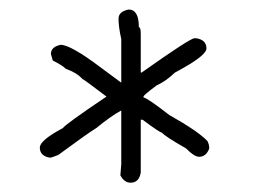

<svg xmlns="http://www.w3.org/2000/svg" viewBox="-20 -797 540 405"><path d="M251.5 -776.9Q272.9 -776.9 272.9 -739.7Q276.9 -739.7 276.9 -726.1V-644H278.8Q380.9 -716.3 390.1 -716.3H394Q415.5 -712.9 415.5 -694.8Q415.5 -679.2 349.1 -644Q329.1 -625 310.1 -616.7Q282.7 -596.2 282.7 -593.3V-591.3Q289.6 -591.3 337.4 -554.2Q397.5 -520.5 417.5 -499.5Q421.4 -492.2 421.4 -483.9Q415 -466.3 399.9 -466.3Q389.6 -466.3 372.6 -483.9Q327.1 -509.8 321.8 -517.1Q317.4 -517.1 280.8 -544.4H276.9V-433.1Q273.4 -411.6 255.4 -411.6Q242.2 -411.6 233.9 -427.2L235.8 -450.7V-564Q214.8 -552.7 183.1 -526.9Q164.6 -515.6 103 -470.2Q88.9 -464.4 85.4 -464.4Q64 -467.8 64 -485.8Q64 -501 112.8 -526.9Q116.2 -533.7 204.6 -593.3Q155.8 -630.4 153.8 -630.4Q142.1 -643.6 118.7 -651.9Q113.3 -658.2 91.3 -669.4L87.4 -683.1Q87.4 -698.7 108.9 -702.6Q131.3 -700.7 190.9 -655.8L235.8 -622.6V-714.4Q230 -740.7 230 -757.3Q230 -772.9 251.5 -776.9Z"/></svg>

Font: CEF Fonts CJK Mono
Style: Regular
Weight: 400
Designer: PartyBoss (派对大魔王)
Version: Release 2.25